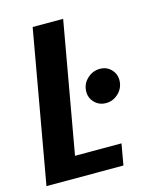

<svg xmlns="http://www.w3.org/2000/svg" viewBox="-125 -749 682 824"><g transform="rotate(-15 216.0 -337.5)"><path d="M-21 0 98.5 -675H234L131 -94H337.5L321 0ZM319 -278Q288 -278 267.5 -299.5Q247 -321 249 -352Q251 -383.5 275 -405.2Q299 -427 330.5 -427Q361 -427 381 -405.5Q401 -384 399 -353.5Q397 -322 373.5 -300Q350 -278 319 -278Z"/></g></svg>

Font: Anybody SemiBold
Style: Italic
Weight: 600
Italic angle: -10°
Designer: Tyler Finck
Foundry: Etcetera Type Company
Version: Version 1.010; ttfautohint (v1.8.3) -l 8 -r 50 -G 200 -x 14 